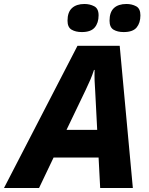

<svg xmlns="http://www.w3.org/2000/svg" viewBox="-80 -944 750 964"><path d="M-60 0 309 -714H521L587 0H423L415 -153H189L116 0ZM254 -292H408L398 -486Q396 -512 395 -539Q394 -566 395 -593H392Q384 -568 373.5 -543.5Q363 -519 350 -492ZM541 -783Q510 -783 490 -795Q470 -807 470 -840Q470 -883 492 -903.5Q514 -924 555 -924Q582 -924 603.5 -912.5Q625 -901 625 -867Q625 -829 606 -806Q587 -783 541 -783ZM331 -783Q300 -783 279.5 -795Q259 -807 259 -840Q259 -883 281.5 -903.5Q304 -924 344 -924Q371 -924 393 -912.5Q415 -901 415 -867Q415 -829 395.5 -806Q376 -783 331 -783Z"/></svg>

Font: Noto Sans ExtraBold
Style: Italic
Weight: 800
Italic angle: -12°
Designer: Monotype Design Team
Foundry: Monotype Imaging Inc.
Version: Version 2.013; ttfautohint (v1.8.4.7-5d5b)